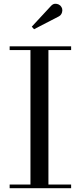

<svg xmlns="http://www.w3.org/2000/svg" viewBox="-20 -995 427 1015"><path d="M31 0V-19.5H141V-730.5H31V-750H356V-730.5H236V-19.5H356V0ZM160 -840.5 148 -854 249 -963Q259 -974 270 -975Q281 -976 290.8 -971Q300.5 -966 305 -957.5Q310 -949.5 309.5 -939.5Q309 -929.5 304.5 -921.2Q300 -913 291.5 -908.5Z"/></svg>

Font: Bodoni Moda SC
Style: Regular
Weight: 400
Designer: Owen Earl
Foundry: indestructible type
Version: Version 2.005